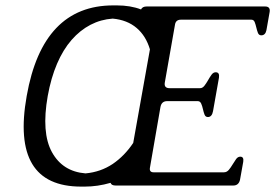

<svg xmlns="http://www.w3.org/2000/svg" viewBox="-20 -688 1020 712"><path d="M810 -49Q821 -49 828.5 -58Q836 -67 842.5 -78Q849 -89 855.5 -98Q862 -107 871 -107Q885 -107 882 -88L870 -21Q865 0 845 0H409Q393 0 390 -10Q342 4 294 4H281Q19 4 79 -332Q138 -668 400 -668H413Q464 -668 503 -653Q508 -664 524 -664H963Q983 -664 980 -644L968 -576Q964 -557 949 -557Q940 -557 936.5 -566Q933 -575 930.5 -586Q928 -597 924.5 -606Q921 -615 912 -615H651Q632 -615 629 -597L591 -381Q588 -361 609 -361H722Q731 -361 738 -370Q745 -379 751.5 -390.5Q758 -402 764.5 -411Q771 -420 780 -420Q795 -420 792 -400L770 -276Q766 -254 751 -254Q742 -254 738.5 -263Q735 -272 732.5 -283.5Q730 -295 726 -304Q722 -313 713 -313H600Q579 -313 575 -291L536 -66Q533 -49 550 -49ZM487 -584Q452 -614 398 -619Q354 -616 315.5 -596Q277 -576 245.5 -540Q214 -504 191.5 -451.5Q169 -399 157 -332Q133 -196 172.5 -124Q212 -52 297 -45Q353 -50 398 -80Q442 -110 474 -158L536 -505Q521 -555 487 -584Z"/></svg>

Font: Jura
Style: Italic
Weight: 400
Designer: Ed Merritt
Foundry: Ten by Twenty
Version: Version 1.007